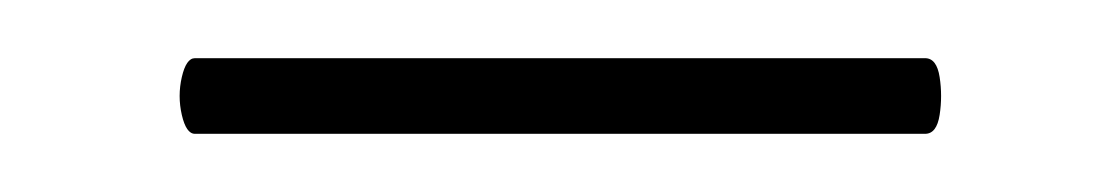

<svg xmlns="http://www.w3.org/2000/svg" viewBox="-20 -531 385 66"><path d="M47 -485Q44 -485 42.5 -491.5Q41 -498 42.5 -504.5Q44 -511 47 -511H298Q302 -511 303 -504.5Q304 -498 303 -491.5Q302 -485 298 -485Z"/></svg>

Font: Cormorant Infant Light
Style: Regular
Weight: 300
Designer: Christian Thalmann (Catharsis Fonts)
Foundry: Catharsis Fonts
Version: Version 4.001